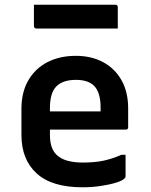

<svg xmlns="http://www.w3.org/2000/svg" viewBox="-20 -784 640 815"><path d="M302 -547Q367 -547 417 -520.5Q467 -494 495.5 -444Q524 -394 524 -324V-244Q524 -234 514 -234H192V-211Q192 -155 219 -128Q237 -110 265.5 -102Q294 -94 331 -94Q384 -94 422 -102.5Q460 -111 495 -127H513V-35Q513 -30 509 -27Q500 -17 472 -8.5Q444 0 407 5.5Q370 11 330 11Q200 11 135.5 -48Q71 -107 71 -211V-322Q71 -393 100.5 -443.5Q130 -494 182 -520.5Q234 -547 302 -547ZM302 -445Q247 -445 219.5 -417.5Q192 -390 192 -326V-311H407V-328Q407 -392 379 -420Q354 -445 302 -445ZM124 -764H469Q480 -764 480 -753V-663H135Q124 -663 124 -674Z"/></svg>

Font: Recursive Mn Lnr St SmB
Style: Regular
Weight: 600
Monospace: yes
Version: Version 1.079;hotconv 1.0.112;makeotfexe 2.5.65598; ttfautoh